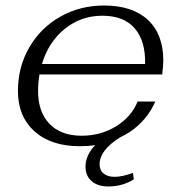

<svg xmlns="http://www.w3.org/2000/svg" viewBox="-20 -520 655 696"><path d="M572 -300Q572 -286 568 -250H123Q118 -218 118 -190Q118 -114 159.5 -71Q201 -28 276 -28Q345 -28 400.5 -62Q456 -96 479 -152H543Q513 -83 448 -40L446 -39Q434 -31 415 -22Q341 25 341 75Q341 97 355.5 109Q370 121 396 121Q422 121 462 107L465 130Q447 142 423 149Q399 156 374 156Q334 156 312 136.5Q290 117 290 84Q290 43 325 6Q301 10 269 10Q165 10 105 -44Q45 -98 45 -190Q45 -277 86 -348Q127 -419 198.5 -459.5Q270 -500 357 -500Q460 -500 516 -448Q572 -396 572 -300ZM506 -288Q508 -371 468.5 -417Q429 -463 351 -463Q274 -463 215 -415.5Q156 -368 132 -288Z"/></svg>

Font: Fahkwang Light
Style: Italic
Weight: 300
Italic angle: -10°
Version: Version 1.000; ttfautohint (v1.6)